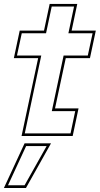

<svg xmlns="http://www.w3.org/2000/svg" viewBox="-21 -697 511 984"><path d="M89.5 0 174.5 -399H50L80 -540H204.5L233.5 -677H375L346 -540H470L440 -399H316L261 -141.5H381.5L351.5 0ZM106 -13.5H340.5L364.5 -127.5H244.5L305 -412.5H429L453.5 -526.5H329.5L358.5 -663.5H244L215 -526.5H90.5L66 -412.5H190.5ZM-1 266.5 105 37.5H240.5L112 266.5ZM20 252.5H105L218 51.5H113Z"/></svg>

Font: Tourney Thin
Style: Italic
Weight: 100
Italic angle: -12°
Designer: Tyler Finck
Foundry: Etcetera Type Co
Version: Version 1.015